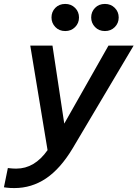

<svg xmlns="http://www.w3.org/2000/svg" viewBox="-75 -762 700 977"><path d="M459 -604Q428 -604 408.5 -624.5Q389 -645 389 -673Q389 -702 408.5 -722Q428 -742 459 -742Q489 -742 509 -722Q529 -702 529 -673Q529 -644 509 -624Q489 -604 459 -604ZM257 -604Q226 -604 206.5 -624.5Q187 -645 187 -673Q187 -702 206.5 -722Q226 -742 257 -742Q287 -742 307 -722Q327 -702 327 -673Q327 -644 307 -624Q287 -604 257 -604ZM-2 195Q-25 195 -40 193Q-55 191 -55 191L-35 93Q-35 93 -21.5 94.5Q-8 96 8 96Q101 96 167 2L79 -530H192L252 -133L477 -530H605L294 -6Q232 97 159 146Q86 195 -2 195Z"/></svg>

Font: Be Vietnam Pro Medium
Style: Italic
Weight: 500
Italic angle: -12°
Designer: Lam Bao, Tony Le, Vietanh Nguyen
Foundry: Yellow Type Foundry
Version: Version 1.002; ttfautohint (v1.8.3)